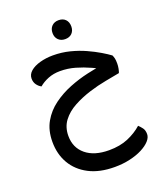

<svg xmlns="http://www.w3.org/2000/svg" viewBox="-164 -686 931 1116"><g transform="rotate(-20 301.5 -128.0)"><path d="M233 -404Q287 -404 336.5 -391.5Q386 -379 429 -359.5Q472 -340 505.5 -320Q539 -300 559 -285Q564 -274 566.5 -263Q569 -252 569 -231Q569 -217 566 -201Q563 -185 559 -176Q523 -169 471.5 -159.5Q420 -150 366 -133Q312 -116 264 -90Q216 -64 187 -25.5Q158 13 158 67Q158 140 210 183Q262 226 353 226Q421 226 471.5 204.5Q522 183 559 150Q570 160 581 174.5Q592 189 592 213Q592 234 573.5 254.5Q555 275 522 292Q489 309 445 319Q401 329 351 329Q257 329 192 295Q127 261 93 202.5Q59 144 59 68Q59 -3 88.5 -54.5Q118 -106 166.5 -141.5Q215 -177 272.5 -200Q330 -223 388.5 -236Q447 -249 494 -256L508 -217Q465 -239 422 -258.5Q379 -278 334 -291Q289 -304 241 -304Q200 -304 166.5 -290.5Q133 -277 110 -257Q94 -265 82.5 -281Q71 -297 71 -319Q71 -345 93 -364Q115 -383 152.5 -393.5Q190 -404 233 -404ZM334 -468Q308 -468 292 -484Q276 -500 276 -526Q276 -553 292 -569Q308 -585 334 -585Q361 -585 376.5 -569Q392 -553 392 -526Q392 -500 376.5 -484Q361 -468 334 -468Z"/></g></svg>

Font: Baloo Bhaijaan 2 Medium
Style: Regular
Weight: 500
Designer: Sanskriti Dholi, Noopur Datye and Ek Type
Foundry: Ek Type
Version: Version 1.701